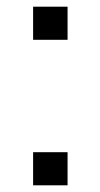

<svg xmlns="http://www.w3.org/2000/svg" viewBox="-20 -554 300 574"><path d="M79 -99H182V0H79ZM79 -534H182V-435H79Z"/></svg>

Font: Mozilla Text BETA
Style: Regular
Weight: 400
Designer: Studio DRAMA
Foundry: Studio DRAMA
Version: Version 0.100